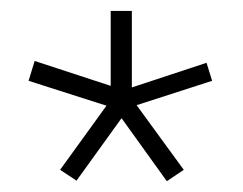

<svg xmlns="http://www.w3.org/2000/svg" viewBox="-20 -775 448 354"><path d="M231.9 -581.1 318.8 -461.9 287.6 -440.9 204.1 -557.1 121.1 -441.9 90.8 -461.9 176.3 -580.1 32.7 -626 43.9 -662.6 184.1 -616.7V-754.9H223.1V-613.8L360.8 -659.2L371.1 -626Z"/></svg>

Font: Twentytwelve Slab Light
Style: TwentytwelveSlab
Weight: 300
Designer: Domenico Catapano
Version: Version 1.00 2012